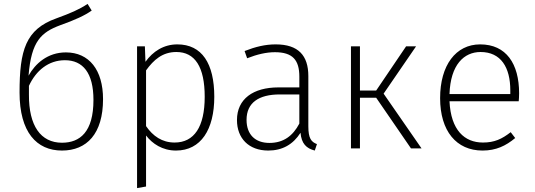

<svg xmlns="http://www.w3.org/2000/svg" viewBox="-20 -759 2735 982"><path d="M317 -491C223 -491 160 -433 126 -372C140 -550 192 -594 288 -630C364 -657 414 -680 449 -705L428 -739C384 -710 342 -692 268 -665C111 -609 80 -502 80 -286C80 -83 167 11 297 11C424 11 507 -75 507 -252C507 -401 436 -491 317 -491ZM297 -29C188 -29 127 -116 128 -275V-320C164 -398 228 -451 312 -451C404 -451 458 -386 458 -248C458 -84 389 -29 297 -29Z M887 -532C817 -532 762 -496 724 -443L721 -522H681V203L727 195V-66C759 -24 811 11 880 11C1008 11 1076 -97 1076 -264C1076 -434 1013 -532 887 -532ZM873 -30C809 -30 762 -63 727 -114V-399C766 -453 811 -493 882 -493C977 -493 1027 -417 1027 -264C1027 -110 973 -30 873 -30Z M1557 -113V-370C1557 -475 1506 -532 1390 -532C1337 -532 1287 -520 1231 -498L1244 -461C1295 -481 1342 -492 1386 -492C1477 -492 1511 -452 1511 -367V-312H1404C1275 -312 1192 -253 1192 -145C1192 -52 1252 11 1352 11C1424 11 1479 -20 1517 -80C1522 -24 1547 0 1590 11L1601 -22C1572 -33 1557 -51 1557 -113ZM1358 -28C1285 -28 1241 -71 1241 -146C1241 -234 1304 -276 1411 -276H1511V-127C1478 -64 1430 -28 1358 -28Z M2108 -522H2057L1904 -296H1821V-522H1775V0H1821V-259H1904L2082 0H2136L1942 -280Z M2635 -282C2635 -433 2569 -532 2436 -532C2311 -532 2231 -425 2231 -257C2231 -89 2314 11 2448 11C2517 11 2567 -13 2615 -53L2592 -83C2547 -48 2509 -30 2450 -30C2356 -30 2286 -93 2279 -241H2633C2634 -251 2635 -266 2635 -282ZM2590 -278H2279C2284 -428 2353 -493 2438 -493C2542 -493 2590 -414 2590 -297Z"/></svg>

Font: Fira Sans ExtraLight
Style: Regular
Weight: 200
Designer: bBox Type GmbH & Carrois Corporate GbR & Edenspiekermann AG
Foundry: bBox Type GmbH & Carrois Corporate GbR & Edenspiekermann AG
Version: Version 4.300;PS 004.300;hotconv 1.0.88;makeotf.lib2.5.64775